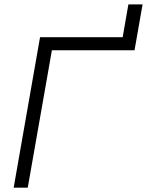

<svg xmlns="http://www.w3.org/2000/svg" viewBox="-20 -865 677 885"><path d="M43 0H107.9L219.2 -633.3H600.1L637.2 -844.7H571.8L545.4 -693.4H164.6Z"/></svg>

Font: Cascadia Mono NF Light
Style: Italic
Weight: 300
Italic angle: -10°
Monospace: yes
Designer: Aaron Bell
Foundry: Saja Typeworks
Version: Version 2404.023